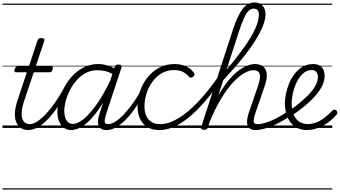

<svg xmlns="http://www.w3.org/2000/svg" viewBox="-20 -1039 2760 1559"><path d="M211 17Q171 17 146 -2Q121 -21 109.5 -53Q98 -85 101.5 -128.5Q105 -172 121 -221L198 -452H111Q100 -452 97.5 -458.5Q95 -465 99 -477Q103 -489 109 -494.5Q115 -500 125 -500H215L284 -709Q288 -721 294 -725.5Q300 -730 314 -730Q332 -730 337.5 -724Q343 -718 339 -706L270 -500H395Q406 -500 408.5 -494Q411 -488 407 -476Q404 -463 398 -457.5Q392 -452 381 -452H254L176 -219Q159 -168 156.5 -132Q154 -96 161.5 -74Q169 -52 185 -41.5Q201 -31 221 -31Q231 -31 236 -23.5Q241 -16 240.5 -7Q240 2 233 9.5Q226 17 211 17ZM0 490H388V500H0ZM0 -20H388V0H0ZM0 -505H388V-500H0ZM0 -1010H388V-1000H0Z M209 17Q198 17 193 9.5Q188 2 189.5 -7Q191 -16 199.5 -23.5Q208 -31 223 -31Q248 -31 280 -51Q312 -71 347.5 -108Q383 -145 419.5 -195.5Q456 -246 490 -307Q495 -316 504 -315Q513 -314 519 -307.5Q525 -301 520 -292Q483 -222 444 -165Q405 -108 365 -67.5Q325 -27 286 -5Q247 17 209 17ZM387 490V500ZM387 -20V0ZM387 -505V-500ZM387 -1010V-1000Z M558 17Q525 17 499.5 -1Q474 -19 460 -52.5Q446 -86 446 -131Q446 -175 460.5 -227.5Q475 -280 502.5 -331.5Q530 -383 570.5 -425.5Q611 -468 663 -493.5Q715 -519 778 -519Q814 -519 854 -507Q894 -495 926 -472L912 -428Q869 -454 834 -461.5Q799 -469 769 -469Q720 -469 678.5 -447.5Q637 -426 604.5 -390Q572 -354 549 -309.5Q526 -265 514 -220Q502 -175 502 -136Q502 -106 510 -82.5Q518 -59 533.5 -46Q549 -33 572 -33Q612 -33 662.5 -75Q713 -117 770.5 -200Q828 -283 886 -407L904 -369Q841 -236 781 -150.5Q721 -65 665 -24Q609 17 558 17ZM845 17Q818 17 802.5 7Q787 -3 780.5 -20.5Q774 -38 776 -62.5Q778 -87 788 -116L911 -494Q916 -506 922.5 -510.5Q929 -515 942 -515Q960 -515 965 -508Q970 -501 966 -489L843 -117Q828 -71 830.5 -51Q833 -31 858 -31Q868 -31 872.5 -23.5Q877 -16 875.5 -7Q874 2 866.5 9.5Q859 17 845 17ZM388 490H1023V500H388ZM388 -20H1023V0H388ZM388 -505H1023V-500H388ZM388 -1010H1023V-1000H388Z M845 17Q834 17 829 9.5Q824 2 825.5 -7Q827 -16 835.5 -23.5Q844 -31 859 -31Q884 -31 916 -51Q948 -71 983.5 -108Q1019 -145 1055.5 -195.5Q1092 -246 1126 -307Q1131 -316 1140 -315Q1149 -314 1155 -307.5Q1161 -301 1156 -292Q1119 -222 1080 -165Q1041 -108 1001 -67.5Q961 -27 922 -5Q883 17 845 17ZM1023 490V500ZM1023 -20V0ZM1023 -505V-500ZM1023 -1010V-1000Z M1275 17Q1189 17 1143 -35Q1097 -87 1097 -175Q1097 -241 1118.5 -302.5Q1140 -364 1180 -413Q1220 -462 1275 -490.5Q1330 -519 1397 -519Q1453 -519 1494 -498.5Q1535 -478 1555 -447Q1561 -438 1559.5 -431Q1558 -424 1548 -415Q1537 -408 1529 -408Q1521 -408 1514 -416Q1495 -439 1467 -454.5Q1439 -470 1391 -470Q1336 -470 1292.5 -444Q1249 -418 1217.5 -375Q1186 -332 1169.5 -279.5Q1153 -227 1153 -174Q1153 -130 1167.5 -98Q1182 -66 1210 -48.5Q1238 -31 1280 -31Q1291 -31 1295.5 -23.5Q1300 -16 1299 -6.5Q1298 3 1291.5 10Q1285 17 1275 17ZM1023 490H1558V500H1023ZM1023 -20H1558V0H1023ZM1023 -505H1558V-500H1023ZM1023 -1010H1558V-1000H1023Z M1275 17Q1265 17 1260 10Q1255 3 1256 -6.5Q1257 -16 1263.5 -23.5Q1270 -31 1281 -31Q1348 -31 1425 -76.5Q1502 -122 1584 -207.5Q1666 -293 1749 -412Q1759 -428 1767 -424Q1775 -420 1777 -407Q1779 -394 1771 -382Q1705 -285 1639.5 -210Q1574 -135 1511.5 -84.5Q1449 -34 1390 -8.5Q1331 17 1275 17ZM1558 490V500ZM1558 -20V0ZM1558 -505V-500ZM1558 -1010V-1000Z M2055 17Q2028 17 2012.5 7Q1997 -3 1990.5 -21Q1984 -39 1986.5 -63.5Q1989 -88 1998 -117L2076 -344Q2090 -386 2091 -413.5Q2092 -441 2079 -455Q2066 -469 2037 -469Q2005 -469 1963.5 -445.5Q1922 -422 1874.5 -372Q1827 -322 1777.5 -241Q1728 -160 1680 -44L1689 -134Q1734 -238 1781.5 -311.5Q1829 -385 1877 -431Q1925 -477 1969 -498Q2013 -519 2051 -519Q2089 -519 2114.5 -500.5Q2140 -482 2145.5 -442.5Q2151 -403 2129 -340L2053 -118Q2037 -72 2040 -51.5Q2043 -31 2069 -31Q2079 -31 2083.5 -23.5Q2088 -16 2086.5 -7Q2085 2 2077 9.5Q2069 17 2055 17ZM1638 15Q1626 15 1618 10Q1610 5 1613 -6L1869 -791Q1907 -910 1948.5 -964.5Q1990 -1019 2045 -1019Q2075 -1019 2095 -1006.5Q2115 -994 2125.5 -972Q2136 -950 2136 -921Q2136 -899 2129 -871.5Q2122 -844 2108 -812Q2094 -780 2073.5 -744Q2053 -708 2025 -667.5Q1997 -627 1962 -582.5Q1927 -538 1884.5 -489.5Q1842 -441 1793 -388L1668 -4Q1664 6 1658.5 10.5Q1653 15 1638 15ZM1820 -474Q1864 -525 1900 -571.5Q1936 -618 1965.5 -659.5Q1995 -701 2017 -738.5Q2039 -776 2053.5 -808.5Q2068 -841 2075 -869Q2082 -897 2082 -919Q2082 -935 2078 -946Q2074 -957 2064.5 -963Q2055 -969 2041 -969Q2018 -969 1998.5 -950.5Q1979 -932 1960 -889.5Q1941 -847 1917 -774ZM1558 490H2234V500H1558ZM1558 -20H2234V0H1558ZM1558 -505H2234V-500H1558ZM1558 -1010H2234V-1000H1558Z M2054 17Q2042 17 2038 9.5Q2034 2 2037 -7Q2040 -16 2048.5 -23.5Q2057 -31 2070 -31Q2113 -31 2175 -56Q2237 -81 2315 -133Q2322 -137 2328 -134Q2334 -131 2337.5 -123Q2341 -115 2340 -107Q2339 -99 2331 -93Q2272 -54 2220 -29.5Q2168 -5 2126.5 6Q2085 17 2054 17ZM2234 490V500ZM2234 -20V0ZM2234 -505V-500ZM2234 -1010V-1000Z M2316 -131Q2332 -142 2347.5 -153.5Q2363 -165 2379 -176Q2436 -220 2476.5 -260.5Q2517 -301 2539 -339.5Q2561 -378 2561 -413Q2561 -438 2549 -454Q2537 -470 2512 -470Q2472 -470 2441 -442.5Q2410 -415 2389.5 -372.5Q2369 -330 2358.5 -283.5Q2348 -237 2348 -200Q2348 -166 2355.5 -135.5Q2363 -105 2379 -81.5Q2395 -58 2420.5 -45Q2446 -32 2481 -32Q2523 -32 2560 -49.5Q2597 -67 2627.5 -93Q2658 -119 2679 -141Q2687 -150 2696 -149Q2705 -148 2712 -141Q2718 -135 2719.5 -127.5Q2721 -120 2714 -109Q2687 -77 2648.5 -48Q2610 -19 2564.5 -1Q2519 17 2470 17Q2435 17 2406.5 5.5Q2378 -6 2356.5 -26Q2335 -46 2321.5 -73.5Q2308 -101 2300.5 -133Q2293 -165 2293 -199Q2293 -236 2302 -279Q2311 -322 2329 -364.5Q2347 -407 2374.5 -442Q2402 -477 2439 -498Q2476 -519 2524 -519Q2553 -519 2573.5 -507.5Q2594 -496 2605 -475Q2616 -454 2616 -423Q2616 -378 2591 -332Q2566 -286 2518 -237Q2470 -188 2400 -136Q2383 -124 2366.5 -112Q2350 -100 2333 -89ZM2234 490H2678V500H2234ZM2234 -20H2678V0H2234ZM2234 -505H2678V-500H2234ZM2234 -1010H2678V-1000H2234Z"/></svg>

Font: Playwrite US Trad Guides
Style: Regular
Weight: 400
Designer: Veronika Burian, José Scaglione
Foundry: TypeTogether
Version: Version 1.003